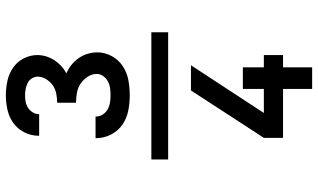

<svg xmlns="http://www.w3.org/2000/svg" viewBox="-230 -662 1061 640"><g transform="rotate(-90 300.0 -342.5)"><path d="M301 -440Q276 -440 250.5 -445Q225 -450 204 -464.5Q183 -479 171 -502.5Q159 -526 159 -552Q159 -552 159 -552.5Q159 -553 159 -554H231Q231 -553 231 -553Q231 -553 231 -553Q231 -541 237.5 -530.5Q244 -520 254.5 -514Q265 -508 277 -506Q289 -504 301 -504Q313 -504 325 -505.5Q337 -507 347.5 -512.5Q358 -518 365.5 -528Q373 -538 373 -550Q373 -566 363.5 -580.5Q354 -595 340.5 -604Q327 -613 310.5 -616Q294 -619 277 -619V-682Q292 -682 307.5 -685Q323 -688 335 -696.5Q347 -705 355.5 -718.5Q364 -732 364 -747Q364 -757 358 -766.5Q352 -776 342.5 -780.5Q333 -785 322.5 -787Q312 -789 302 -789Q291 -789 280 -787Q269 -785 260 -779Q251 -773 245 -763.5Q239 -754 239 -743Q239 -743 239 -742.5Q239 -742 239 -742H167Q167 -742 167 -743Q167 -744 167 -744Q167 -769 178.5 -791.5Q190 -814 209.5 -828Q229 -842 253 -847.5Q277 -853 302 -853Q325 -853 349 -848Q373 -843 393 -829.5Q413 -816 424.5 -794Q436 -772 436 -748Q436 -733 431.5 -718.5Q427 -704 419 -691.5Q411 -679 399.5 -668.5Q388 -658 375 -651Q390 -645 403 -634.5Q416 -624 425.5 -610.5Q435 -597 440 -581Q445 -565 445 -548Q445 -523 432.5 -500Q420 -477 398.5 -463Q377 -449 352 -444.5Q327 -440 301 -440ZM323 168V71H160V7L318 -236H402L243 7H323V-63H395V7H436V71H395V168ZM88 -312V-368H512V-312Z"/></g></svg>

Font: Bmono
Style: Regular
Weight: 400
Monospace: yes
Designer: Belleve Invis
Foundry: Belleve Invis
Version: Version 11.2.2; ttfautohint (v1.8.2)